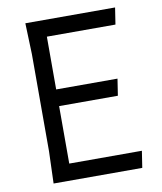

<svg xmlns="http://www.w3.org/2000/svg" viewBox="-84 -818 745 885"><g transform="rotate(-10 288.5 -375.0)"><path d="M522 -78 510 0H95L100 -150V-605L95 -750H515L503 -672H182V-425H469L457 -347H182V-78Z"/></g></svg>

Font: Farro Light
Style: Regular
Weight: 300
Designer: Aceler Chua
Foundry: Grayscale Limited
Version: Version 1.101